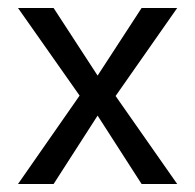

<svg xmlns="http://www.w3.org/2000/svg" viewBox="-20 -460 488 480"><path d="M224 -171 114 0H25L179 -221L25 -440H114L224 -271L334 -440H423L269 -220L423 0H334Z"/></svg>

Font: Glacial Indifference
Style: Regular
Weight: 400
Designer: Alfredo Marco Pradil
Version: Version 1.00